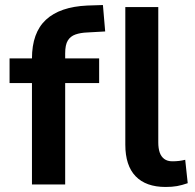

<svg xmlns="http://www.w3.org/2000/svg" viewBox="-20 -733 776 763"><path d="M107 0V-403H18V-501H142L107 -464V-500Q107 -603 162.5 -654.5Q218 -706 327 -711L389 -713L398 -608L327 -604Q300 -603 280 -596Q260 -589 249.5 -572Q239 -555 239 -521V-487L212 -501H374V-403H239V0ZM638 10Q560 10 519 -32.5Q478 -75 478 -158V-705H609V-167Q609 -144 614.5 -127.5Q620 -111 632.5 -101.5Q645 -92 665 -92Q679 -92 691.5 -93.5Q704 -95 716 -98L726 -5Q703 3 683.5 6.5Q664 10 638 10Z"/></svg>

Font: Nunito Sans 7pt SemiCondensed
Style: Bold
Weight: 700
Width: 4
Designer: Vernon Adams
Foundry: Vernon Adams
Version: Version 3.101;gftools[0.9.27]